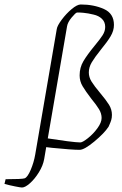

<svg xmlns="http://www.w3.org/2000/svg" viewBox="-104 -659 544 856"><path d="M342 -245Q369 -213 382 -192Q395 -171 395 -147Q395 -134 392 -124Q389 -114 385 -105.5Q381 -97 380 -94Q361 -65 316.5 -28Q272 9 251 9Q217 9 127 0L102 -3L93 50Q88 79 69.5 109Q51 139 29.5 158Q8 177 -6 177Q-12 177 -37 172Q-62 167 -84 161L-79 140Q-6 140 6 136Q19 131 33 98Q47 65 53 30L149 -529Q151 -544 171 -571Q191 -598 215.5 -618.5Q240 -639 256 -639Q314 -639 359 -619Q404 -599 404 -548Q404 -522 389 -497Q374 -472 346 -438Q318 -403 305 -381Q292 -359 292 -336Q292 -315 304 -295.5Q316 -276 342 -245ZM303 -219Q277 -253 264 -275Q251 -297 251 -323Q251 -358 268 -386.5Q285 -415 317 -454Q342 -484 353.5 -502Q365 -520 365 -539Q365 -561 350.5 -575Q336 -589 313 -594Q289 -600 267.5 -602Q246 -604 239 -603Q233 -602 215.5 -581Q198 -560 195 -542L109 -42Q153 -35 195.5 -29.5Q238 -24 254 -24Q264 -24 288 -43Q312 -62 330.5 -87.5Q349 -113 349 -133Q349 -153 337.5 -172Q326 -191 303 -219Z"/></svg>

Font: Grenze ExtraLight
Style: Italic
Weight: 275
Italic angle: -10°
Designer: Renata Polastri
Foundry: Omnibus-Type
Version: Version 1.002; ttfautohint (v1.8)